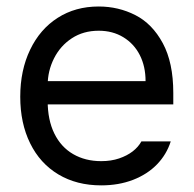

<svg xmlns="http://www.w3.org/2000/svg" viewBox="-20 -557 593 588"><path d="M42 -260.7Q42 -341.8 72.3 -404.8Q102.5 -467.8 156.7 -502.4Q210.9 -537.1 282.2 -537.1Q342.8 -537.1 394.5 -510.7Q446.3 -484.4 478.5 -424.8Q510.7 -365.2 510.7 -272.5V-237.3H100.6V-308.6H425.8Q425.8 -353.5 408.2 -388.2Q390.6 -422.9 357.9 -442.9Q325.2 -462.9 282.2 -462.9Q235.4 -462.9 200.2 -439.9Q165 -417 145.5 -378.4Q126 -339.8 126 -295.9V-248Q126 -189.5 146.5 -147.9Q167 -106.4 204.1 -85Q241.2 -63.5 290 -63.5Q320.3 -63.5 344.7 -71.8Q369.1 -80.1 386.2 -93.3Q403.3 -106.4 413.1 -124H502.9Q490.2 -84 460.9 -53.7Q431.6 -23.4 387.7 -6.3Q343.8 10.7 290 10.7Q214.8 10.7 158.7 -22.9Q102.5 -56.6 72.3 -118.2Q42 -179.7 42 -260.7Z"/></svg>

Font: Pretendard JP Variable
Style: Regular
Weight: 400
Designer: Base glyphs from Inter by Rasmus Andersson; Hangul glyphs from Noto Sans CJK(Source Han Sans) by Jang Soo-young and Kang
Foundry: Kil Hyung-jin
Version: Version 1.307;Glyphs 3.2 (3192)